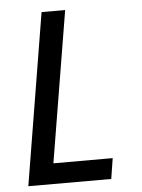

<svg xmlns="http://www.w3.org/2000/svg" viewBox="-53 -777 605 819"><g transform="rotate(-5 250.0 -367.5)"><path d="M35 0 156 -735H257L150 -88H404L390 0Z"/></g></svg>

Font: Iosevka Curly Semibold
Style: Italic
Weight: 600
Italic angle: -9°
Monospace: yes
Designer: Belleve Invis
Foundry: Belleve Invis
Version: Version 22.1.2; ttfautohint (v1.8.4)